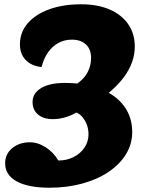

<svg xmlns="http://www.w3.org/2000/svg" viewBox="-20 -720 704 896"><path d="M211 156Q112 156 58 126.5Q4 97 4 42Q4 -1 37 -28.5Q70 -56 119 -56Q157 -56 193.5 -32.5Q230 -9 252 29Q292 29 323.5 13Q355 -3 374 -31Q393 -59 393 -93Q393 -116 386 -136Q379 -156 366.5 -171.5Q354 -187 337 -195Q311 -180 282.5 -172Q254 -164 227 -164Q183 -164 157.5 -185.5Q132 -207 132 -244Q132 -285 172 -309Q212 -333 282 -333Q379 -333 449.5 -305Q520 -277 558.5 -225.5Q597 -174 597 -103Q597 -48 568 -0.5Q539 47 487 82Q435 117 364.5 136.5Q294 156 211 156ZM413 -233 196 -270Q267 -288 313.5 -313Q360 -338 382.5 -372.5Q405 -407 405 -450Q405 -490 381 -512.5Q357 -535 315 -535Q281 -535 252.5 -519.5Q224 -504 204 -475.5Q184 -447 174 -407Q127 -412 100 -440Q73 -468 73 -513Q73 -569 109 -611Q145 -653 209.5 -676.5Q274 -700 359 -700Q435 -700 491 -676Q547 -652 578 -607.5Q609 -563 609 -503Q609 -430 560 -362.5Q511 -295 413 -233Z"/></svg>

Font: Lemonada
Style: Regular
Weight: 400
Designer: Mohamed Gaber (Arabic), Eduardo Tunni (Latin)
Foundry: Kief Type Foundry
Version: Version 4.005